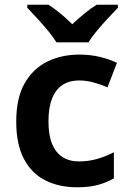

<svg xmlns="http://www.w3.org/2000/svg" viewBox="-20 -786 547 816"><path d="M308 10Q231 10 172.5 -19.5Q114 -49 81.5 -111Q49 -173 49 -269Q49 -369 84.5 -431.5Q120 -494 180.5 -524Q241 -554 318 -554Q364 -554 405 -544Q446 -534 477 -519L437 -415Q409 -427 378 -435.5Q347 -444 317 -444Q274 -444 245 -424.5Q216 -405 201 -366.5Q186 -328 186 -270Q186 -213 201 -175.5Q216 -138 245 -119Q274 -100 315 -100Q357 -100 394.5 -111Q432 -122 464 -139V-28Q433 -10 396 0Q359 10 308 10ZM220 -606Q206 -629 184 -655.5Q162 -682 138 -708Q114 -734 96 -753V-766H186Q212 -749 237 -728.5Q262 -708 287 -683Q314 -708 339.5 -729Q365 -750 391 -766H481V-753Q463 -734 439 -708.5Q415 -683 392.5 -656Q370 -629 356 -606Z"/></svg>

Font: Noto Sans Oriya SemiBold
Style: Regular
Weight: 600
Version: Version 2.003